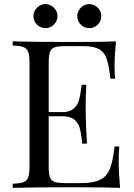

<svg xmlns="http://www.w3.org/2000/svg" viewBox="-20 -908 649 928"><path d="M42 0ZM257.8 -830.1Q257.8 -814.5 249.8 -801Q241.7 -787.6 228.3 -779.8Q214.8 -772 199.7 -772Q175.8 -772 158.7 -789.1Q141.6 -806.2 141.6 -830.1Q141.6 -845.2 149.4 -858.6Q157.2 -872.1 170.7 -880.1Q184.1 -888.2 199.7 -888.2Q214.8 -888.2 228.3 -880.1Q241.7 -872.1 249.8 -858.6Q257.8 -845.2 257.8 -830.1ZM469.7 -830.1Q469.7 -814.5 461.7 -801Q453.6 -787.6 440.4 -779.8Q427.2 -772 411.6 -772Q387.7 -772 370.6 -789.1Q353.5 -806.2 353.5 -830.1Q353.5 -845.2 361.3 -858.6Q369.1 -872.1 382.6 -880.1Q396 -888.2 411.6 -888.2Q426.8 -888.2 440.2 -880.1Q453.6 -872.1 461.7 -858.6Q469.7 -845.2 469.7 -830.1ZM560.5 0Q492.7 -2.9 331.5 -2.9Q139.6 -2.9 41.5 0V-20Q77.6 -21.5 94 -27.8Q110.4 -34.2 116.5 -51.3Q122.6 -68.4 122.6 -106V-602.1Q122.6 -639.6 116.5 -656.7Q110.4 -673.8 94 -680.2Q77.6 -686.5 41.5 -688V-708Q139.6 -705.1 331.5 -705.1Q478.5 -705.1 540.5 -708Q533.7 -642.6 533.7 -589.8Q533.7 -550.8 536.6 -527.8H513.7Q506.3 -592.8 495.4 -624.5Q484.4 -656.2 458.3 -670.7Q432.1 -685.1 379.4 -685.1H296.4Q260.3 -685.1 243.9 -679.2Q227.5 -673.3 221.4 -656.5Q215.3 -639.6 215.3 -602.1V-366.2H281.7Q316.9 -366.2 335.7 -382.8Q354.5 -399.4 361.1 -421.9Q367.7 -444.3 372.1 -478.5Q372.6 -487.3 374.5 -498H397.5Q394 -448.7 394 -403.8L394.5 -356Q394.5 -305.2 400.4 -213.9H377.4L376 -228Q371.6 -267.6 364.7 -291Q357.9 -314.5 338.6 -330.3Q319.3 -346.2 281.7 -346.2H215.3V-106Q215.3 -68.4 221.4 -51.5Q227.5 -34.7 243.9 -28.8Q260.3 -22.9 296.4 -22.9H369.6Q432.1 -22.9 464.6 -39.6Q497.1 -56.2 511.5 -92.8Q525.9 -129.4 533.7 -200.2H556.6Q553.7 -173.3 553.7 -127.9Q553.7 -71.3 560.5 0Z"/></svg>

Font: TypoPRO Playfair Display
Style: Regular
Weight: 400
Designer: Claus Eggers Sørensen
Foundry: Claus Eggers Sørensen
Version: Version 1.004;PS 001.004;hotconv 1.0.70;makeotf.lib2.5.58329